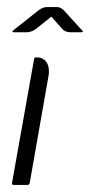

<svg xmlns="http://www.w3.org/2000/svg" viewBox="-20 -522 254 542"><path d="M125 -475 81 -440Q69 -431 55 -431H19Q15 -431 15 -433Q15 -434 17 -436L89 -493Q101 -502 112 -502H141Q151 -502 160 -493L212 -436Q213 -435 213.5 -435Q214 -435 214 -435Q214 -431 209 -431H179Q164 -431 156 -440ZM18 0Q14 0 14 -4V-6L76 -354Q76 -360 82 -360H85Q100 -360 109 -349.5Q118 -339 118 -322Q118 -318 118 -315Q118 -312 117 -308L64 -6Q63 0 58 0Z"/></svg>

Font: Zain Light
Style: Italic
Weight: 300
Italic angle: -10°
Designer: Zain,Boutros
Foundry: Mobile Telecommunications Company (Zain), 2024
Version: Version 1.51; ttfautohint (v1.8.4)